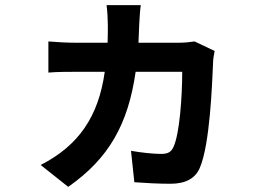

<svg xmlns="http://www.w3.org/2000/svg" viewBox="-20 -650 1040 746"><path d="M736 -489C717 -486 696 -484 675 -484H518C519 -507 520 -531 521 -556C522 -576 524 -611 527 -630H394C397 -611 399 -572 399 -553C399 -529 399 -507 398 -484H273C242 -484 203 -486 168 -489V-368C203 -371 246 -371 274 -371H387C363 -199 287 -85 138 -9L245 76C403 -34 478 -168 507 -371H688C688 -275 678 -130 654 -79C645 -60 634 -52 606 -52C575 -52 529 -57 489 -64L502 58C542 61 595 64 642 64C703 64 739 42 756 3C796 -89 804 -322 808 -409C808 -420 811 -437 814 -452Z"/></svg>

Font: Spoqa Han Sans Neo Bold
Style: Bold
Weight: 700
Designer: [Spoqa Han Sans Neo] Dong-huui Kim  Younghwa Kang  Yujin Lee  [Noto Sans] Ryoko NISHIZUKA  (kana & ideographs); Paul D. 
Foundry: Spoqa (http://www.spoqa-han-sans.com)
Version: Version 1.000